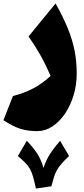

<svg xmlns="http://www.w3.org/2000/svg" viewBox="-20 -468 489 1117"><path d="M278.8 615.7 189 628.9Q180.2 587.9 172.9 561.8Q165.5 535.6 155.5 517.1Q145.5 498.5 128.7 481Q111.8 463.4 84 439.5L136.2 351.1Q174.3 391.1 196.8 425.8Q219.2 460.4 232.9 509.3Q248 463.4 270.3 428.7Q292.5 394 329.6 351.1L381.8 439.5Q355 464.8 338.4 483.9Q321.8 502.9 311.5 521.2Q301.3 539.6 294.2 561.8Q287.1 584 278.8 615.7ZM426.3 -39.1Q426.3 27.3 407.7 87.6Q389.2 147.9 357.2 194.6Q325.2 241.2 283.9 268.1Q242.7 294.9 196.8 294.9Q140.6 294.9 96.9 280.8Q53.2 266.6 0 231.4L55.2 90.8Q122.6 73.2 174.8 45.4Q227.1 17.6 274.4 -26.4Q246.1 -91.8 215.1 -147Q184.1 -202.1 146 -255.9L303.2 -447.8Q348.6 -367.2 375.5 -300.5Q402.3 -233.9 414.3 -171.1Q426.3 -108.4 426.3 -39.1Z"/></svg>

Font: Pinar-DS3-FD Black
Style: Regular
Weight: 900
Designer: Amin Abedi
Version: Version 3.000